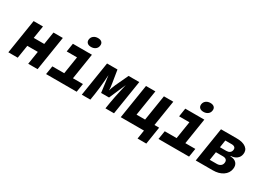

<svg xmlns="http://www.w3.org/2000/svg" viewBox="-19 -1658 3639 2663"><g transform="rotate(30 1800.0 -326.5)"><path d="M22 0 109 -550H259L227 -349H395L427 -550H577L490 0H340L373 -209H205L172 0Z M626 0 648 -136H838L882 -415H717L738 -550H1043L978 -136H1138L1116 0ZM977 -637Q936 -637 915 -658Q894 -679 899 -715Q905 -751 933 -772Q961 -793 1002 -793Q1043 -793 1064 -772Q1085 -751 1079 -715Q1074 -679 1046 -658Q1018 -637 977 -637Z M1198 0 1285 -550H1452L1485 -345Q1491 -310 1493.5 -281.5Q1496 -253 1495 -239Q1499 -253 1508.5 -281.5Q1518 -310 1534 -345L1630 -550H1801L1714 0H1577L1593 -100Q1600 -144 1612 -202.5Q1624 -261 1637 -319Q1650 -377 1660 -420L1545 -155H1418L1383 -420Q1381 -379 1376 -322Q1371 -265 1365 -206.5Q1359 -148 1351 -100L1335 0Z M2172 140 2194 0H1822L1909 -550H2059L1994 -140H2131L2196 -550H2346L2281 -140H2356L2312 140Z M2426 0 2448 -136H2638L2682 -415H2517L2538 -550H2843L2778 -136H2938L2916 0ZM2777 -637Q2736 -637 2715 -658Q2694 -679 2699 -715Q2705 -751 2733 -772Q2761 -793 2802 -793Q2843 -793 2864 -772Q2885 -751 2879 -715Q2874 -679 2846 -658Q2818 -637 2777 -637Z M3023 0 3110 -550H3364Q3461 -550 3511.5 -511Q3562 -472 3551 -407Q3544 -358 3506 -328.5Q3468 -299 3412 -297L3411 -290Q3476 -289 3508.5 -253Q3541 -217 3531 -158Q3520 -86 3456 -43Q3392 0 3295 0ZM3222 -327H3324Q3357 -327 3378 -342.5Q3399 -358 3403 -386Q3408 -414 3391.5 -429.5Q3375 -445 3342 -445H3240ZM3187 -105H3299Q3336 -105 3359.5 -123Q3383 -141 3387 -172Q3392 -204 3374.5 -221.5Q3357 -239 3320 -239H3208Z"/></g></svg>

Font: JetBrains Mono ExtraBold
Style: Italic
Weight: 800
Italic angle: -9°
Monospace: yes
Designer: Philipp Nurullin, Konstantin Bulenkov
Foundry: JetBrains
Version: Version 2.305; ttfautohint (v1.8.4.7-5d5b)